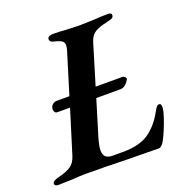

<svg xmlns="http://www.w3.org/2000/svg" viewBox="-152 -764 852 880"><g transform="rotate(-20 274.0 -324.5)"><path d="M556 -169Q556 -147 535.5 -92.5Q515 -38 499 -13Q487 5 476 5Q436 5 316 3Q216 0 122 0Q89 0 54 3Q8 5 -14 5Q-32 5 -32 -7Q-32 -14 -24 -19.5Q-16 -25 -2 -28Q39 -38 60 -52Q81 -66 91 -97L157 -310H95Q86 -310 82 -318Q78 -326 80 -335Q81 -345 90 -352.5Q99 -360 110 -360H172L232 -555Q238 -573 238 -585Q238 -599 227.5 -606.5Q217 -614 190 -620Q170 -624 172 -641Q173 -647 180.5 -650.5Q188 -654 198 -654Q234 -654 267 -651Q307 -649 327 -649Q347 -649 395 -651Q431 -654 467 -654Q486 -654 484 -640Q483 -632 475 -628Q467 -624 452 -621Q409 -612 389 -599Q369 -586 360 -558L300 -360H430Q437 -360 442 -355.5Q447 -351 447 -345Q447 -343 445 -341Q438 -328 427 -319Q416 -310 403 -310H285L232 -136Q221 -98 221 -78Q221 -56 232 -46Q243 -36 265 -36H315Q404 -36 451 -74Q474 -92 491.5 -114.5Q509 -137 527 -170Q535 -185 546 -185Q551 -185 553.5 -180.5Q556 -176 556 -169Z"/></g></svg>

Font: EB Garamond SemiBold
Style: Italic
Weight: 600
Italic angle: -17.2°
Designer: Georg Duffner and Octavio Pardo
Foundry: Georg Duffner
Version: Version 1.000